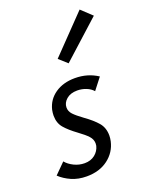

<svg xmlns="http://www.w3.org/2000/svg" viewBox="-134 -771 666 850"><g transform="rotate(-20 199.0 -346.5)"><path d="M1 -43 50 -92Q64 -75 87.5 -63.5Q111 -52 137 -52Q166 -52 185.5 -67.5Q205 -83 211 -107Q212 -111 212 -118Q212 -137 198 -152.5Q184 -168 155 -189Q118 -216 98.5 -239Q79 -262 79 -297Q79 -309 82 -324Q93 -369 131 -395Q169 -421 224 -421Q284 -421 331 -390L289 -336Q277 -350 257 -358Q237 -366 215 -366Q183 -366 164 -349.5Q145 -333 145 -311Q145 -293 158.5 -278.5Q172 -264 201 -243Q239 -216 260 -191.5Q281 -167 281 -130Q281 -118 278 -104Q267 -55 226.5 -24.5Q186 6 126 6Q86 6 54.5 -8Q23 -22 1 -43ZM182 -527 348 -699 398 -652 221 -492Z"/></g></svg>

Font: Ysabeau Medium
Style: Italic
Weight: 500
Italic angle: -12°
Designer: Christian Thalmann (Catharsis Fonts)
Version: Version 0.003